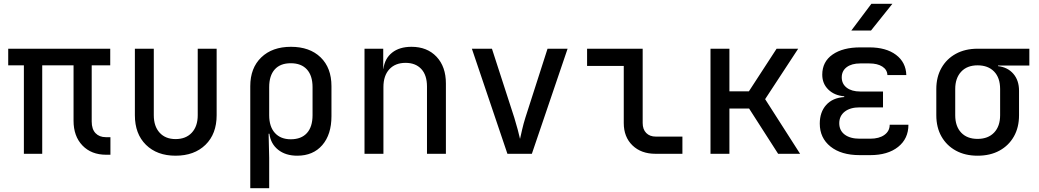

<svg xmlns="http://www.w3.org/2000/svg" viewBox="-20 -805 5440 1005"><path d="M536 5Q458 5 411.5 -43.5Q365 -92 365 -173V-463H201V0H105V-463H23V-550H557V-463H460V-169Q460 -129 480 -108Q500 -87 534 -87H558V5Z M899 10Q802 10 744 -47Q686 -104 686 -202V-550H785V-202Q785 -144 815.5 -110.5Q846 -77 899 -77Q953 -77 984 -110.5Q1015 -144 1015 -202V-550H1114V-202Q1114 -104 1055.5 -47Q997 10 899 10Z M1290 180V-354Q1290 -449 1347.5 -504.5Q1405 -560 1503 -560Q1601 -560 1658 -505Q1715 -450 1715 -354V-197Q1715 -101 1667 -45.5Q1619 10 1536 10Q1475 10 1436 -21Q1397 -52 1390 -105H1386L1389 21V180ZM1502 -76Q1557 -76 1586.5 -108.5Q1616 -141 1616 -202V-349Q1616 -409 1586.5 -441.5Q1557 -474 1502 -474Q1447 -474 1418 -441.5Q1389 -409 1389 -349V-202Q1389 -142 1419 -109Q1449 -76 1502 -76Z M1888 0V-550H1986V-445H1987Q1994 -499 2032.5 -529.5Q2071 -560 2134 -560Q2216 -560 2265 -508Q2314 -456 2314 -368V0H2215V-352Q2215 -412 2185 -444Q2155 -476 2103 -476Q2049 -476 2018 -442.5Q1987 -409 1987 -349V0Z M2636 0 2450 -550H2555L2672 -189Q2682 -157 2690 -126.5Q2698 -96 2702 -78Q2706 -96 2713 -126.5Q2720 -157 2730 -189L2846 -550H2951L2764 0Z M3411 0Q3336 0 3290.5 -44Q3245 -88 3245 -161V-460H3053V-550H3344V-161Q3344 -128 3362.5 -109Q3381 -90 3413 -90H3552V0Z M3699 0V-550H3798V-327H3900L4045 -550H4158L3985 -286L4168 0H4053L3901 -237H3798V0Z M4535 7H4480Q4383 7 4327 -38Q4271 -83 4271 -158Q4271 -218 4304.5 -255.5Q4338 -293 4399 -297V-301Q4348 -305 4316 -336Q4284 -367 4284 -414Q4284 -482 4338 -519.5Q4392 -557 4483 -557H4530Q4618 -557 4670 -518Q4722 -479 4724 -412H4625Q4624 -440 4598.5 -456.5Q4573 -473 4530 -473H4483Q4438 -473 4412 -453.5Q4386 -434 4386 -400Q4386 -366 4412 -346Q4438 -326 4483 -326H4602V-243H4480Q4430 -243 4401.5 -220.5Q4373 -198 4373 -160Q4373 -122 4401.5 -100.5Q4430 -79 4480 -79H4535Q4582 -79 4609.5 -99Q4637 -119 4637 -152H4735Q4735 -79 4681 -36Q4627 7 4535 7ZM4436 -645 4541 -785H4651L4539 -645Z M5097 10Q5032 10 4983.5 -16.5Q4935 -43 4908 -90.5Q4881 -138 4881 -202V-339Q4881 -402 4908 -449.5Q4935 -497 4983.5 -523.5Q5032 -550 5097 -550H5368V-462H5204V-459Q5255 -453 5284.5 -418.5Q5314 -384 5314 -330V-202Q5314 -138 5287 -90.5Q5260 -43 5211.5 -16.5Q5163 10 5097 10ZM5097 -78Q5152 -78 5183.5 -111Q5215 -144 5215 -202V-339Q5215 -398 5183.5 -430.5Q5152 -463 5097 -463Q5042 -463 5011 -429.5Q4980 -396 4980 -339V-202Q4980 -144 5011 -111Q5042 -78 5097 -78Z"/></svg>

Font: JetBrainsMono NFM Medium
Style: Regular
Weight: 500
Monospace: yes
Designer: Philipp Nurullin, Konstantin Bulenkov
Foundry: JetBrains
Version: Version 2.304; ttfautohint (v1.8.4.7-5d5b);Nerd Fonts 3.3.0